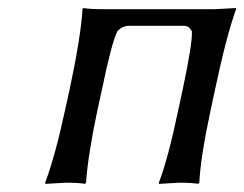

<svg xmlns="http://www.w3.org/2000/svg" viewBox="-20 -452 604 475"><path d="M511.7 -229 501 -179.2Q476.1 -63 473.1 0L470.2 2.9Q456.5 0 422.9 0Q422.9 0 373.5 2.9L373 0Q396 -60.1 420.9 -179.2L431.6 -229Q457 -347.7 454.6 -375Q450.2 -382.3 446 -385.3Q441.9 -388.2 431.6 -388.2H299.3Q283.2 -388.2 270.5 -375Q256.3 -347.2 231.9 -229L221.2 -180.2Q197.3 -67.4 192.9 0L190.4 2.9Q176.3 0 142.1 0L92.3 2.9L91.8 0Q117.2 -68.8 141.1 -180.2L151.9 -229Q180.2 -361.8 184.1 -429.2L186 -432.1Q203.6 -429.2 237.3 -429.2H511.2Q511.2 -429.2 564 -432.1V-429.2Q539.6 -361.3 511.7 -229Z"/></svg>

Font: Linux Biolinum
Style: Italic
Weight: 400
Italic angle: -12°
Designer: Philipp H. Poll
Foundry: Philipp H. Poll
Version: Version 1.1.3 ; ttfautohint (v0.9)